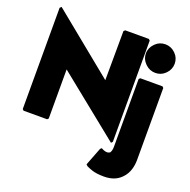

<svg xmlns="http://www.w3.org/2000/svg" viewBox="-184 -1017 1466 1478"><g transform="rotate(20 549.0 -277.5)"><path d="M69 17H262L272 7V-395L786 19L797 7V-822L787 -832H593L582 -822L580 -419L71 -834L59 -822V7ZM818 -515V40C818 64 813 80 805 91C801 94 790 98 780 98C760 98 737 84 737 84L734 82L723 92L666 239L676 249L677 250C702 261 736 282 822 282C884 282 927 264 958 234L966 226C1006 186 1020 127 1020 75V-515L1010 -525H828ZM843 -806 836 -799C816 -779 803 -750 803 -720C803 -690 815 -662 835 -642L842 -635C862 -615 891 -603 922 -603C952 -603 980 -614 1000 -634L1007 -641C1027 -661 1039 -690 1039 -720C1039 -750 1028 -778 1008 -798L1001 -805C981 -825 952 -837 922 -837C891 -837 863 -826 843 -806Z"/></g></svg>

Font: Hussar Woodtype
Style: Ultra
Weight: 900
Foundry: Cannot Into Space Fonts
Version: Version 1.07